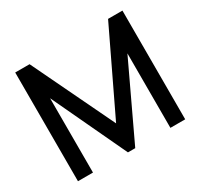

<svg xmlns="http://www.w3.org/2000/svg" viewBox="-156 -948 1196 1147"><g transform="rotate(-30 442.5 -375.0)"><path d="M812.5 -750V0H710.4V-513.7L467.8 0H417.5L176.3 -512.7V0H72.8V-750H171.9L442.9 -185.5L713.4 -750Z"/></g></svg>

Font: Manrope3 Semibold
Style: Regular
Weight: 600
Width: 4
Designer: Mikhail Sharanda
Foundry: Mikhail Sharanda
Version: Version 3.000;PS 003.000;hotconv 1.0.88;makeotf.lib2.5.64775